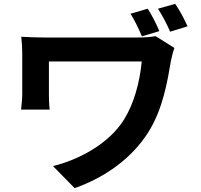

<svg xmlns="http://www.w3.org/2000/svg" viewBox="-20 -887 1040 993"><path d="M785 -700C758 -695 724 -693 690 -693H212C166 -693 121 -695 90 -697C93 -670 95 -640 95 -613V-402C95 -375 92 -350 89 -320H237C233 -351 233 -387 233 -402V-569H713C703 -461 672 -349 621 -268C543 -143 388 -61 254 -28L366 86C526 30 662 -70 745 -200C823 -322 846 -467 864 -572C866 -585 876 -624 882 -639ZM797 -842C821 -804 842 -765 860 -723L950 -751C933 -788 910 -833 886 -867ZM655 -816C679 -777 697 -739 714 -699L804 -726C789 -763 767 -806 744 -842Z"/></svg>

Font: Noto Sans T Chinese Bold
Style: Bold
Weight: 700
Designer: Ryoko NISHIZUKA (kana & ideographs); Paul D. Hunt (Latin, Greek & Cyrillic); Wenlong ZHANG (bopomofo); Sandoll Communica
Foundry: Adobe Systems Incorporated
Version: Version 1.000;PS 1;hotconv 1.0.78;makeotf.lib2.5.61930